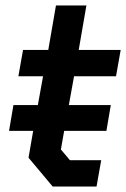

<svg xmlns="http://www.w3.org/2000/svg" viewBox="-20 -680 460 700"><path d="M250 -402 231 -297H384L368 -203H214L202 -135L235 -96H349L332 0H172L84 -105L101 -203H13L29 -297H118L137 -402H47L64 -498H156L184 -660H295L267 -498H420L403 -402Z"/></svg>

Font: Chakra Petch SemiBold
Style: Italic
Weight: 600
Italic angle: -10°
Designer: Katatrad Aksorn Co.,Ltd.
Foundry: Cadson Demak Co.,Ltd.
Version: Version 1.000; ttfautohint (v1.6)